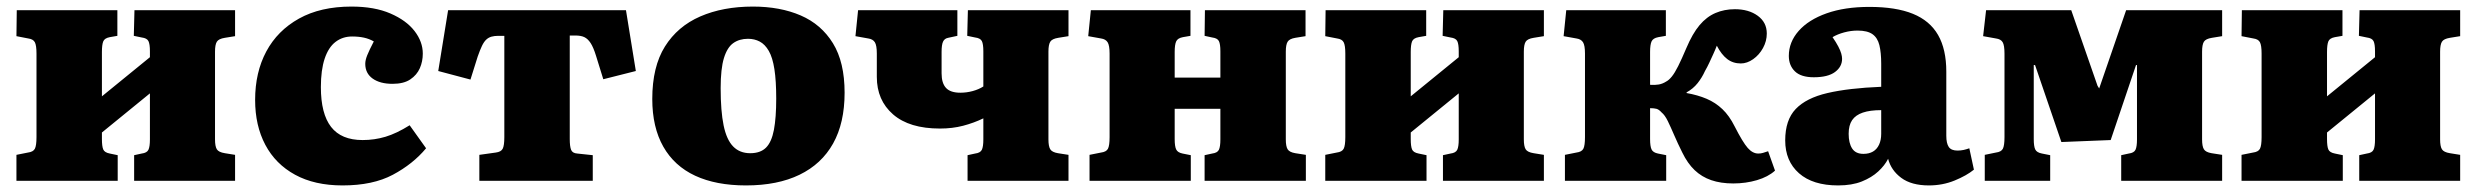

<svg xmlns="http://www.w3.org/2000/svg" viewBox="-20 -550 7533 584"><path d="M30 0V-79L65 -86Q81 -88 86 -97.5Q91 -107 91 -133V-387Q91 -412 86 -421.5Q81 -431 66 -433L30 -440L31 -519H337V-441L314 -437Q298 -434 294 -424Q290 -414 290 -392V-257L436 -376V-394Q436 -416 431.5 -425Q427 -434 411 -436L387 -441L389 -519H695V-440L664 -435Q645 -432 639.5 -423Q634 -414 634 -393V-126Q634 -105 639.5 -96Q645 -87 664 -84L695 -79V0H388V-78L411 -83Q427 -85 431.5 -94.5Q436 -104 436 -126V-266L290 -147V-127Q290 -105 294 -95.5Q298 -86 314 -83L338 -78V0Z M1022 14Q937 14 877.5 -18.5Q818 -51 787 -109.5Q756 -168 756 -246Q756 -330 790 -393.5Q824 -457 889.5 -493.5Q955 -530 1049 -530Q1119 -530 1167.5 -509Q1216 -488 1241 -455.5Q1266 -423 1266 -387Q1266 -363 1257 -342.5Q1248 -322 1228 -308.5Q1208 -295 1174 -295Q1136 -295 1113.5 -311Q1091 -327 1091 -356Q1091 -367 1097 -382Q1103 -397 1117 -424Q1103 -432 1087 -435.5Q1071 -439 1051 -439Q1022 -439 1000.5 -422.5Q979 -406 967.5 -371.5Q956 -337 956 -285Q956 -204 987 -164Q1018 -124 1083 -124Q1119 -124 1152.5 -134Q1186 -144 1226 -169L1276 -99Q1236 -51 1175 -18.5Q1114 14 1022 14Z M1438 0V-79L1488 -86Q1504 -88 1509 -97.5Q1514 -107 1514 -133V-441H1496Q1484 -441 1475 -438.5Q1466 -436 1459 -429.5Q1452 -423 1446 -410.5Q1440 -398 1433 -378L1411 -308L1313 -334L1343 -519H1884L1914 -334L1815 -309L1793 -380Q1785 -406 1776.5 -419Q1768 -432 1757.5 -437Q1747 -442 1730 -442H1713V-127Q1713 -105 1717 -94.5Q1721 -84 1736 -83L1783 -78V0Z M2249 14Q2158 14 2094.5 -15.5Q2031 -45 1997.5 -104Q1964 -163 1964 -249Q1964 -347 2002.5 -408.5Q2041 -470 2110 -500Q2179 -530 2270 -530Q2353 -530 2415.5 -503Q2478 -476 2513.5 -418.5Q2549 -361 2549 -268Q2549 -176 2514 -113.5Q2479 -51 2412 -18.5Q2345 14 2249 14ZM2262 -84Q2293 -84 2310 -101Q2327 -118 2334 -155Q2341 -192 2341 -250Q2341 -304 2335.5 -339.5Q2330 -375 2318.5 -395Q2307 -415 2291 -423.5Q2275 -432 2255 -432Q2229 -432 2210.5 -419Q2192 -406 2182 -373.5Q2172 -341 2172 -282Q2172 -212 2181 -168.5Q2190 -125 2210 -104.5Q2230 -84 2262 -84Z M2923 0V-78L2946 -83Q2962 -85 2966.5 -94.5Q2971 -104 2971 -126V-190Q2942 -176 2909.5 -167.5Q2877 -159 2839 -159Q2746 -159 2696.5 -202Q2647 -245 2647 -316V-387Q2647 -412 2641 -421.5Q2635 -431 2621 -433L2582 -440L2590 -519H2892V-441L2864 -435Q2853 -433 2848.5 -423.5Q2844 -414 2844 -392V-327Q2844 -297 2857.5 -282.5Q2871 -268 2901 -268Q2920 -268 2938.5 -273Q2957 -278 2971 -287V-394Q2971 -416 2966.5 -425Q2962 -434 2946 -436L2922 -441L2924 -519H3230V-440L3199 -435Q3180 -432 3174.5 -423Q3169 -414 3169 -393V-126Q3169 -105 3174.5 -96Q3180 -87 3198 -84L3230 -79V0Z M3294 0V-79L3329 -86Q3345 -88 3350 -97.5Q3355 -107 3355 -133V-387Q3355 -412 3349 -421.5Q3343 -431 3329 -433L3290 -440L3298 -519H3601V-441L3578 -437Q3562 -434 3557.5 -424Q3553 -414 3553 -392V-314H3692V-394Q3692 -416 3687.5 -425Q3683 -434 3667 -436L3644 -441L3645 -519H3951V-440L3920 -435Q3902 -432 3896.5 -423Q3891 -414 3891 -393V-126Q3891 -105 3896.5 -96Q3902 -87 3920 -84L3952 -79V0H3644V-78L3667 -83Q3683 -85 3687.5 -94.5Q3692 -104 3692 -126V-219H3553V-127Q3553 -105 3557.5 -95.5Q3562 -86 3577 -83L3602 -78V0Z M4011 0V-79L4046 -86Q4062 -88 4067 -97.5Q4072 -107 4072 -133V-387Q4072 -412 4067 -421.5Q4062 -431 4047 -433L4011 -440L4012 -519H4318V-441L4295 -437Q4279 -434 4275 -424Q4271 -414 4271 -392V-257L4417 -376V-394Q4417 -416 4412.5 -425Q4408 -434 4392 -436L4368 -441L4370 -519H4676V-440L4645 -435Q4626 -432 4620.5 -423Q4615 -414 4615 -393V-126Q4615 -105 4620.5 -96Q4626 -87 4645 -84L4676 -79V0H4369V-78L4392 -83Q4408 -85 4412.5 -94.5Q4417 -104 4417 -126V-266L4271 -147V-127Q4271 -105 4275 -95.5Q4279 -86 4295 -83L4319 -78V0Z M5252 8Q5214 8 5185 -2Q5156 -12 5134.5 -32.5Q5113 -53 5097 -86Q5083 -114 5072.5 -138.5Q5062 -163 5053 -181.5Q5044 -200 5034 -208Q5026 -217 5018.5 -219Q5011 -221 4999 -221V-127Q4999 -105 5003.5 -95.5Q5008 -86 5023 -83L5048 -78V0H4740V-79L4775 -86Q4791 -88 4796 -97.5Q4801 -107 4801 -133V-387Q4801 -412 4795 -421.5Q4789 -431 4775 -433L4736 -440L4744 -519H5047V-441L5024 -437Q5008 -434 5003.5 -424Q4999 -414 4999 -392V-292Q5014 -291 5025.5 -293Q5037 -295 5048 -302Q5056 -306 5065 -317Q5074 -328 5084.5 -349Q5095 -370 5109 -403Q5128 -448 5149.5 -473.5Q5171 -499 5198 -510.5Q5225 -522 5257 -522Q5299 -522 5326.5 -502Q5354 -482 5354 -448Q5354 -425 5342.5 -404Q5331 -383 5312.5 -370Q5294 -357 5275 -357Q5251 -357 5233.5 -370.5Q5216 -384 5202 -411Q5197 -398 5191 -385Q5185 -372 5179 -359Q5173 -346 5166 -334Q5157 -314 5143.5 -297Q5130 -280 5110 -269V-267Q5144 -261 5171 -249.5Q5198 -238 5219 -218Q5240 -198 5256 -166Q5281 -117 5296 -100Q5311 -83 5328 -83Q5336 -83 5342.5 -85Q5349 -87 5358 -90L5379 -31Q5358 -12 5324 -2Q5290 8 5252 8Z M5571 14Q5494 14 5452 -23Q5410 -60 5410 -123Q5410 -185 5442 -218.5Q5474 -252 5538.5 -267Q5603 -282 5702 -286V-356Q5702 -390 5696.5 -412.5Q5691 -435 5675.5 -446Q5660 -457 5630 -457Q5610 -457 5589.5 -451.5Q5569 -446 5554 -437Q5565 -421 5571.5 -408.5Q5578 -396 5580.5 -387Q5583 -378 5583 -371Q5583 -347 5561.5 -331Q5540 -315 5497 -315Q5458 -315 5439.5 -333Q5421 -351 5421 -380Q5421 -422 5451 -456Q5481 -490 5536 -509.5Q5591 -529 5666 -529Q5747 -529 5798.5 -508Q5850 -487 5875 -443.5Q5900 -400 5900 -332V-137Q5900 -114 5907.5 -103Q5915 -92 5934 -92Q5944 -92 5953 -94Q5962 -96 5970 -99L5984 -34Q5962 -16 5925.5 -1Q5889 14 5847 14Q5794 14 5763 -9Q5732 -32 5723 -67Q5713 -47 5693 -28.5Q5673 -10 5643 2Q5613 14 5571 14ZM5648 -82Q5665 -82 5677 -89Q5689 -96 5695.5 -110Q5702 -124 5702 -143V-215Q5668 -215 5646 -207.5Q5624 -200 5613.5 -184.5Q5603 -169 5603 -143Q5603 -115 5613.5 -98.5Q5624 -82 5648 -82Z M6017 0V-79L6051 -86Q6067 -88 6072 -97.5Q6077 -107 6077 -133V-387Q6077 -412 6071.5 -421.5Q6066 -431 6051 -433L6012 -440L6021 -519H6280L6360 -289L6365 -281L6447 -519H6739V-440L6708 -435Q6689 -432 6683.5 -423Q6678 -414 6678 -393V-126Q6678 -105 6683.5 -96Q6689 -87 6707 -84L6739 -79V0H6432V-78L6455 -83Q6471 -85 6475.5 -94.5Q6480 -104 6480 -126V-352H6477L6400 -124L6250 -118L6170 -352H6166V-127Q6166 -105 6170.5 -95.5Q6175 -86 6191 -83L6216 -78V0Z M6798 0V-79L6833 -86Q6849 -88 6854 -97.5Q6859 -107 6859 -133V-387Q6859 -412 6854 -421.5Q6849 -431 6834 -433L6798 -440L6799 -519H7105V-441L7082 -437Q7066 -434 7062 -424Q7058 -414 7058 -392V-257L7204 -376V-394Q7204 -416 7199.5 -425Q7195 -434 7179 -436L7155 -441L7157 -519H7463V-440L7432 -435Q7413 -432 7407.5 -423Q7402 -414 7402 -393V-126Q7402 -105 7407.5 -96Q7413 -87 7432 -84L7463 -79V0H7156V-78L7179 -83Q7195 -85 7199.5 -94.5Q7204 -104 7204 -126V-266L7058 -147V-127Q7058 -105 7062 -95.5Q7066 -86 7082 -83L7106 -78V0Z"/></svg>

Font: Literata 18pt ExtraBold
Style: Regular
Weight: 800
Designer: Latin by Veronika Burian and Jose Scaglione. Greek by Irene Vlachou. Cyrillic by Vera Evstafieva.
Foundry: TypeTogether
Version: Version 3.103;gftools[0.9.29]